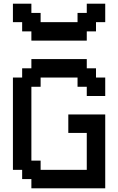

<svg xmlns="http://www.w3.org/2000/svg" viewBox="-20 -1020 640 1040"><path d="M350 -300H450V-100H200V-150H150V-550H200V-600H400V-550H450V-500H550V-600H500V-650H450V-700H150V-650H100V-600H50V-100H100V-50H150V0H550V-400H350ZM50 -900H100V-850H150V-800H450V-850H500V-900H550V-1000H450V-950H400V-900H200V-950H150V-1000H50Z"/></svg>

Font: Matrix Sans Video
Style: Regular
Weight: 400
Designer: Brad Neil
Version: Version 1.100